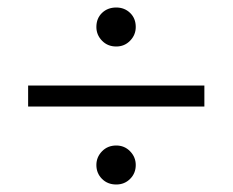

<svg xmlns="http://www.w3.org/2000/svg" viewBox="-20 -576 621 512"><path d="M55 -348H525V-292H55ZM290 -84Q267 -84 252 -99Q237 -114 237 -136Q237 -157 252 -172.5Q267 -188 290 -188Q312 -188 327 -172.5Q342 -157 342 -136Q342 -114 327 -99Q312 -84 290 -84ZM290 -452Q267 -452 252 -467.5Q237 -483 237 -504Q237 -527 252 -541.5Q267 -556 290 -556Q312 -556 327 -541.5Q342 -527 342 -504Q342 -483 327 -467.5Q312 -452 290 -452Z"/></svg>

Font: Murecho Thin
Style: Regular
Weight: 400
Version: Version 1.010